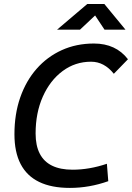

<svg xmlns="http://www.w3.org/2000/svg" viewBox="-20 -918 652 948"><path d="M325.2 9.8Q233.9 9.8 173.1 -19.8Q112.3 -49.3 81.8 -108.2Q51.3 -167 51.3 -255.4Q51.3 -354.5 79.8 -436.5Q108.4 -518.6 160.6 -578.1Q212.9 -637.7 284.9 -670.4Q356.9 -703.1 443.8 -703.1Q551.8 -703.1 611.8 -625.5L542 -553.7Q494.6 -613.3 429.7 -613.3Q351.1 -613.3 289.1 -567.1Q227.1 -521 191.4 -440.9Q155.8 -360.8 155.8 -258.8Q155.8 -199.2 176.3 -159.4Q196.8 -119.6 237.3 -99.9Q277.8 -80.1 338.4 -80.1Q421.4 -80.1 507.8 -109.4L514.6 -23.4Q420.9 9.8 325.2 9.8ZM261.7 -771.5 411.1 -898.4H495.1L599.6 -771.5H496.1L429.7 -871.6H481.4L375 -771.5Z"/></svg>

Font: Cascadia Code PL
Style: Italic
Weight: 400
Italic angle: -10°
Monospace: yes
Designer: Aaron Bell
Foundry: Saja Typeworks
Version: Version 2404.023